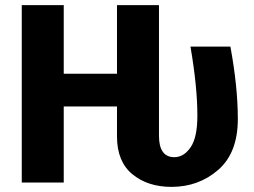

<svg xmlns="http://www.w3.org/2000/svg" viewBox="-20 -713 991 750"><path d="M880 -531Q909 -374 909 -248Q909 -116 832.5 -49.5Q756 17 650 17Q557 17 497 -32.5Q437 -82 437 -180V-297H229V0H65V-693H229V-425H437V-693H601V-183Q601 -99 661 -99Q698 -99 724.5 -137.5Q751 -176 751 -261Q751 -374 724 -531Z"/></svg>

Font: Fira Sans
Style: Bold
Weight: 700
Designer: bBox Type GmbH & Carrois Corporate GbR & Edenspiekermann AG
Foundry: bBox Type GmbH & Carrois Corporate GbR & Edenspiekermann AG
Version: Version 4.301;PS 004.301;hotconv 1.0.88;makeotf.lib2.5.64775